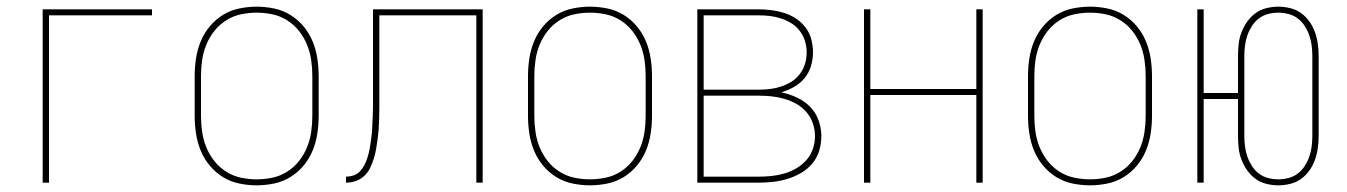

<svg xmlns="http://www.w3.org/2000/svg" viewBox="-20 -548 4040 576"><path d="M108 0V-520H436V-502H127V0Z M750 8Q724 8 697.5 2.5Q671 -3 648.5 -17Q626 -31 609 -51.5Q592 -72 582 -96.5Q572 -121 568 -147.5Q564 -174 564 -200V-320Q564 -346 568 -372.5Q572 -399 582 -423.5Q592 -448 609 -468.5Q626 -489 648.5 -503Q671 -517 697.5 -522.5Q724 -528 750 -528Q776 -528 802.5 -522.5Q829 -517 851.5 -503Q874 -489 891 -468.5Q908 -448 918 -423.5Q928 -399 932 -372.5Q936 -346 936 -320V-200Q936 -174 932 -147.5Q928 -121 918 -96.5Q908 -72 891 -51.5Q874 -31 851.5 -17Q829 -3 802.5 2.5Q776 8 750 8ZM750 -10Q774 -10 797.5 -15Q821 -20 841.5 -33Q862 -46 877 -65Q892 -84 901 -106Q910 -128 913.5 -152Q917 -176 917 -200V-320Q917 -344 913.5 -368Q910 -392 901 -414Q892 -436 877 -455Q862 -474 841.5 -487Q821 -500 797.5 -505Q774 -510 750 -510Q726 -510 702.5 -505Q679 -500 658.5 -487Q638 -474 623 -455Q608 -436 599 -414Q590 -392 586.5 -368Q583 -344 583 -320V-200Q583 -176 586.5 -152Q590 -128 599 -106Q608 -84 623 -65Q638 -46 658.5 -33Q679 -20 702.5 -15Q726 -10 750 -10Z M1018 0V-18Q1029 -18 1040 -21.5Q1051 -25 1059 -33Q1067 -41 1072.5 -51.5Q1078 -62 1081.5 -72.5Q1085 -83 1087.5 -94.5Q1090 -106 1091.5 -117Q1093 -128 1094.5 -139.5Q1096 -151 1096.5 -162Q1097 -173 1097.5 -184.5Q1098 -196 1098.5 -207.5Q1099 -219 1099 -230.5Q1099 -242 1099 -253V-520H1428V0H1409V-502H1118V-253Q1118 -238 1118 -223Q1118 -208 1117.5 -192.5Q1117 -177 1116 -162Q1115 -147 1113 -132Q1111 -117 1108.5 -102Q1106 -87 1101.5 -72.5Q1097 -58 1090.5 -44.5Q1084 -31 1073 -20.5Q1062 -10 1047.5 -5Q1033 0 1018 0Z M1750 8Q1724 8 1697.5 2.5Q1671 -3 1648.5 -17Q1626 -31 1609 -51.5Q1592 -72 1582 -96.5Q1572 -121 1568 -147.5Q1564 -174 1564 -200V-320Q1564 -346 1568 -372.5Q1572 -399 1582 -423.5Q1592 -448 1609 -468.5Q1626 -489 1648.5 -503Q1671 -517 1697.5 -522.5Q1724 -528 1750 -528Q1776 -528 1802.5 -522.5Q1829 -517 1851.5 -503Q1874 -489 1891 -468.5Q1908 -448 1918 -423.5Q1928 -399 1932 -372.5Q1936 -346 1936 -320V-200Q1936 -174 1932 -147.5Q1928 -121 1918 -96.5Q1908 -72 1891 -51.5Q1874 -31 1851.5 -17Q1829 -3 1802.5 2.5Q1776 8 1750 8ZM1750 -10Q1774 -10 1797.5 -15Q1821 -20 1841.5 -33Q1862 -46 1877 -65Q1892 -84 1901 -106Q1910 -128 1913.5 -152Q1917 -176 1917 -200V-320Q1917 -344 1913.5 -368Q1910 -392 1901 -414Q1892 -436 1877 -455Q1862 -474 1841.5 -487Q1821 -500 1797.5 -505Q1774 -510 1750 -510Q1726 -510 1702.5 -505Q1679 -500 1658.5 -487Q1638 -474 1623 -455Q1608 -436 1599 -414Q1590 -392 1586.5 -368Q1583 -344 1583 -320V-200Q1583 -176 1586.5 -152Q1590 -128 1599 -106Q1608 -84 1623 -65Q1638 -46 1658.5 -33Q1679 -20 1702.5 -15Q1726 -10 1750 -10Z M2072 0V-520H2255Q2275 -520 2294.5 -517.5Q2314 -515 2333 -509Q2352 -503 2368.5 -492Q2385 -481 2397 -465Q2409 -449 2414 -429.5Q2419 -410 2419 -391Q2419 -370 2413 -350Q2407 -330 2394 -314Q2381 -298 2362.5 -287.5Q2344 -277 2324 -271Q2348 -266 2370.5 -255.5Q2393 -245 2410 -228Q2427 -211 2435.5 -187.5Q2444 -164 2444 -140Q2444 -117 2437.5 -95.5Q2431 -74 2416.5 -57Q2402 -40 2383 -29Q2364 -18 2343 -11.5Q2322 -5 2299.5 -2.5Q2277 0 2255 0ZM2091 -279H2255Q2273 -279 2290 -281Q2307 -283 2323.5 -288.5Q2340 -294 2354.5 -303Q2369 -312 2379.5 -326Q2390 -340 2395 -356.5Q2400 -373 2400 -391Q2400 -408 2395 -424.5Q2390 -441 2379.5 -455Q2369 -469 2354.5 -478Q2340 -487 2323.5 -492.5Q2307 -498 2290 -500Q2273 -502 2255 -502H2091ZM2091 -18H2255Q2275 -18 2294.5 -20Q2314 -22 2333 -27.5Q2352 -33 2369 -43Q2386 -53 2399 -67.5Q2412 -82 2418.5 -101Q2425 -120 2425 -140Q2425 -159 2418.5 -178Q2412 -197 2399 -212Q2386 -227 2369 -236.5Q2352 -246 2333 -251.5Q2314 -257 2294.5 -259Q2275 -261 2255 -261H2091Z M2572 0V-520H2591V-281H2909V-520H2928V0H2909V-263H2591V0Z M3250 8Q3224 8 3197.5 2.5Q3171 -3 3148.5 -17Q3126 -31 3109 -51.5Q3092 -72 3082 -96.5Q3072 -121 3068 -147.5Q3064 -174 3064 -200V-320Q3064 -346 3068 -372.5Q3072 -399 3082 -423.5Q3092 -448 3109 -468.5Q3126 -489 3148.5 -503Q3171 -517 3197.5 -522.5Q3224 -528 3250 -528Q3276 -528 3302.5 -522.5Q3329 -517 3351.5 -503Q3374 -489 3391 -468.5Q3408 -448 3418 -423.5Q3428 -399 3432 -372.5Q3436 -346 3436 -320V-200Q3436 -174 3432 -147.5Q3428 -121 3418 -96.5Q3408 -72 3391 -51.5Q3374 -31 3351.5 -17Q3329 -3 3302.5 2.5Q3276 8 3250 8ZM3250 -10Q3274 -10 3297.5 -15Q3321 -20 3341.5 -33Q3362 -46 3377 -65Q3392 -84 3401 -106Q3410 -128 3413.5 -152Q3417 -176 3417 -200V-320Q3417 -344 3413.5 -368Q3410 -392 3401 -414Q3392 -436 3377 -455Q3362 -474 3341.5 -487Q3321 -500 3297.5 -505Q3274 -510 3250 -510Q3226 -510 3202.5 -505Q3179 -500 3158.5 -487Q3138 -474 3123 -455Q3108 -436 3099 -414Q3090 -392 3086.5 -368Q3083 -344 3083 -320V-200Q3083 -176 3086.5 -152Q3090 -128 3099 -106Q3108 -84 3123 -65Q3138 -46 3158.5 -33Q3179 -20 3202.5 -15Q3226 -10 3250 -10Z M3815 8Q3797 8 3779 3.5Q3761 -1 3746.5 -11.5Q3732 -22 3721.5 -37Q3711 -52 3704.5 -69Q3698 -86 3696 -104Q3694 -122 3694 -140V-251H3591V0H3572V-520H3591V-269H3694V-380Q3694 -398 3696 -416Q3698 -434 3704.5 -451Q3711 -468 3721.5 -483Q3732 -498 3746.5 -508.5Q3761 -519 3779 -523.5Q3797 -528 3815 -528Q3833 -528 3851 -523.5Q3869 -519 3883.5 -508.5Q3898 -498 3908.5 -483Q3919 -468 3925 -451Q3931 -434 3933.5 -416Q3936 -398 3936 -380V-140Q3936 -122 3933.5 -104Q3931 -86 3925 -69Q3919 -52 3908.5 -37Q3898 -22 3883.5 -11.5Q3869 -1 3851 3.5Q3833 8 3815 8ZM3815 -10Q3830 -10 3845.5 -14Q3861 -18 3873.5 -27.5Q3886 -37 3894.5 -50.5Q3903 -64 3908 -78.5Q3913 -93 3915 -108.5Q3917 -124 3917 -140V-380Q3917 -396 3915 -411.5Q3913 -427 3908 -441.5Q3903 -456 3894.5 -469.5Q3886 -483 3873.5 -492.5Q3861 -502 3845.5 -506Q3830 -510 3815 -510Q3799 -510 3784 -506Q3769 -502 3756.5 -492.5Q3744 -483 3735.5 -469.5Q3727 -456 3722 -441.5Q3717 -427 3715 -411.5Q3713 -396 3713 -380V-140Q3713 -124 3715 -108.5Q3717 -93 3722 -78.5Q3727 -64 3735.5 -50.5Q3744 -37 3756.5 -27.5Q3769 -18 3784 -14Q3799 -10 3815 -10Z"/></svg>

Font: Iosevka Term Curly Thin
Style: Regular
Weight: 100
Designer: Belleve Invis
Foundry: Belleve Invis
Version: Version 32.3.0